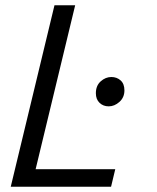

<svg xmlns="http://www.w3.org/2000/svg" viewBox="-20 -713 600 733"><path d="M21 0 188 -693H267L116 -67H420L404 0ZM395 -307Q374 -307 360 -320.5Q346 -334 346 -357Q346 -386 364.5 -402.5Q383 -419 405 -419Q426 -419 440.5 -406Q455 -393 455 -368Q455 -341 436 -324Q417 -307 395 -307Z"/></svg>

Font: Ubuntu Sans Mono
Style: Italic
Weight: 400
Italic angle: -13.5°
Monospace: yes
Designer: Dalton Maag Ltd
Foundry: Dalton Maag Ltd
Version: Version 1.006